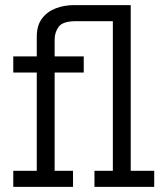

<svg xmlns="http://www.w3.org/2000/svg" viewBox="-20 -732 656 752"><path d="M32 0V-63H124V-448H32V-511H124V-588Q124 -632.5 144.8 -659.8Q165.5 -687 198.8 -699.5Q232 -712 270 -712H330V-649H277Q226 -649 210 -627.2Q194 -605.5 194 -577V-511H308V-448H194V-63H266V0ZM350 0V-63H422V-649H310V-712H492V-63H584V0Z"/></svg>

Font: Overpass Mono Light
Style: Regular
Weight: 300
Monospace: yes
Designer: Delve Withrington, Dave Bailey
Foundry: Delve Fonts LLC
Version: Version 4.000